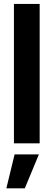

<svg xmlns="http://www.w3.org/2000/svg" viewBox="-20 -748 280 1002"><path d="M187 -727.5H52.7V0H187ZM13.2 234.9H109.4L183.1 57.6H56.2Z"/></svg>

Font: Raveo Display Display SemiBold
Style: Regular
Weight: 600
Designer: Jakub Foglar, Rasmus Andersson (Inter)
Foundry: Jakubfoglar.com
Version: Version 1.100;Glyphs 3.2.3 (3260)